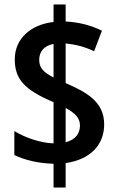

<svg xmlns="http://www.w3.org/2000/svg" viewBox="-20 -779 528 857"><path d="M219 -48V58H273V-51C384 -67 445 -133 445 -224C445 -323 369 -367 273 -408V-585C314 -581 358 -571 400 -550L435 -642C382 -668 329 -680 273 -683V-759H219V-681C117 -669 46 -607 46 -514C46 -428 86 -379 219 -323V-139C157 -141 88 -167 44 -194V-87C91 -64 152 -50 219 -48ZM219 -583V-433C174 -457 155 -475 155 -512C155 -549 177 -575 219 -583ZM273 -144V-297C314 -275 337 -253 337 -219C337 -182 316 -155 273 -144Z"/></svg>

Font: Noto Sans Telugu Condensed SemiBold
Style: Regular
Weight: 600
Width: 3
Designer: Jelle Bosma - Monotype Design Team
Foundry: Monotype Imaging Inc.
Version: Version 2.005